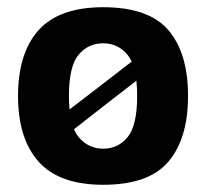

<svg xmlns="http://www.w3.org/2000/svg" viewBox="-20 -502 571 532"><path d="M266 10Q144 10 87 -54Q30 -118 30 -236Q30 -355 87 -418.5Q144 -482 266 -482Q392 -482 446.5 -418.5Q501 -355 501 -236Q501 -118 446.5 -54Q392 10 266 10ZM266 -90Q307 -90 333.5 -122Q360 -154 360 -236Q360 -318 333.5 -350Q307 -382 266 -382Q224 -382 197.5 -350Q171 -318 171 -236Q171 -154 198 -122Q225 -90 266 -90ZM134 -104 104 -146 246 -255 408 -380 438 -340 285 -222Z"/></svg>

Font: Rowdies Light
Style: Regular
Weight: 300
Designer: Jaikishan Patel
Version: Version 1.000; ttfautohint (v1.8.3)